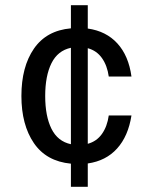

<svg xmlns="http://www.w3.org/2000/svg" viewBox="-20 -695 573 740"><path d="M253.3 25V-64.2Q158.3 -73.3 110.4 -143.8Q62.5 -214.2 62.5 -325Q62.5 -437.5 110.8 -507.5Q159.2 -577.5 253.3 -585.8V-675H318.3V-585Q389.2 -575 432.5 -527.5Q475.8 -480 486.7 -400H399.2Q393.3 -442.5 372.9 -471.2Q352.5 -500 318.3 -509.2V-140.8Q352.5 -150 372.9 -178.8Q393.3 -207.5 399.2 -250H486.7Q474.2 -170 431.2 -122.5Q388.3 -75 318.3 -65V25ZM154.2 -325Q154.2 -247.5 178.3 -198.8Q202.5 -150 253.3 -139.2V-510.8Q202.5 -500 178.3 -451.2Q154.2 -402.5 154.2 -325Z"/></svg>

Font: Familjen Grotesk GF
Style: Regular
Weight: 400
Designer: Anders Wikstroem, Jonas Baeckman, Matilda Gysing, Kristian Moeller
Foundry: Familjen STHLM AB
Version: Version 2.000; Beta; Release 4; Build 6